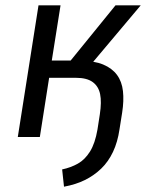

<svg xmlns="http://www.w3.org/2000/svg" viewBox="-20 -516 561 723"><path d="M221 187 214 122Q247 115 273.5 100Q300 85 319 54.5Q338 24 347 -28L356 -86Q363 -132 357 -161.5Q351 -191 329 -207Q307 -223 266 -223H165L130 0H47L125 -496H208L175 -288H246L415 -496H510L308 -256L284 -287Q335 -287 368.5 -273Q402 -259 420.5 -234Q439 -209 443 -173Q447 -137 440 -92L430 -29Q423 19 405.5 56Q388 93 361 119Q334 145 299.5 162Q265 179 221 187Z"/></svg>

Font: Nunito Sans 7pt Condensed
Style: Italic
Weight: 400
Width: 3
Italic angle: -9°
Designer: Vernon Adams
Foundry: Vernon Adams
Version: Version 3.101;gftools[0.9.27]